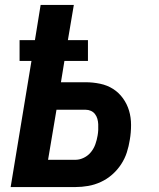

<svg xmlns="http://www.w3.org/2000/svg" viewBox="-20 -755 640 775"><path d="M23 0 107 -509H59V-593H121L144 -735H278L254 -593H335V-509H240L226 -423H326Q355 -423 384 -417Q413 -411 436.5 -396Q460 -381 476.5 -358Q493 -335 501 -308Q509 -281 509 -250.5Q509 -220 504 -191Q500 -165 492 -140Q484 -115 469 -92Q454 -69 433 -50.5Q412 -32 387 -20.5Q362 -9 336 -4.5Q310 0 285 0ZM285 -110Q302 -110 319 -118.5Q336 -127 347.5 -141.5Q359 -156 365 -173Q371 -190 374 -208Q376 -219 376.5 -230.5Q377 -242 376.5 -253.5Q376 -265 373 -275.5Q370 -286 363.5 -294.5Q357 -303 347 -307.5Q337 -312 326 -312H208L174 -110Z"/></svg>

Font: Iosevka Curly XBdEx
Style: Italic
Weight: 800
Width: 7
Italic angle: -9°
Monospace: yes
Designer: Belleve Invis
Foundry: Belleve Invis
Version: Version 11.1.0; ttfautohint (v1.8.3)